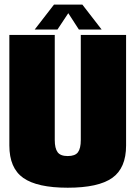

<svg xmlns="http://www.w3.org/2000/svg" viewBox="-20 -830 604 852"><path d="M280.5 3Q416.5 3 478 -40.5Q539.5 -84 539.5 -184.5V-675H338.5V-208.5Q338.5 -171.5 326 -154.5Q313.5 -137.5 280.5 -137.5Q248 -137.5 235.5 -154.8Q223 -172 223 -208.5V-675H21.5V-184.5Q21.5 -84 83.2 -40.5Q145 3 280.5 3ZM134 -699H235L283 -771.5L330 -699H431L345.5 -809.5H219.5Z"/></svg>

Font: Anybody Condensed Black
Style: Regular
Weight: 900
Width: 3
Designer: Tyler Finck
Foundry: Etcetera Type Company
Version: Version 1.113;gftools[0.9.25]